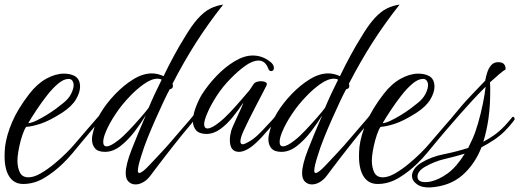

<svg xmlns="http://www.w3.org/2000/svg" viewBox="-30 -658 2264 837"><path d="M71 144Q32 144 11 112.5Q-10 81 -10 23Q-10 13 -9.5 3Q-9 -7 -8 -18Q-2 -67 22.5 -125Q47 -183 98 -249Q132 -293 172 -315Q212 -337 249 -337Q275 -337 295 -327Q319 -314 319 -280Q319 -255 301 -224.5Q283 -194 240 -166Q183 -130 145 -118Q107 -106 84 -105Q76 -94 68 -70.5Q60 -47 54.5 -21.5Q49 4 47 24Q47 28 46.5 32.5Q46 37 46 42Q46 72 56.5 93.5Q67 115 94 115Q118 115 148 97.5Q178 80 207.5 55.5Q237 31 259.5 8.5Q282 -14 291 -25L365 -111L405 -157Q408 -160 410 -160Q416 -160 416 -152Q416 -149 411 -142Q401 -128 388.5 -113Q376 -98 365 -85Q351 -69 330.5 -44Q310 -19 287.5 8Q265 35 244 55Q206 92 162.5 118Q119 144 71 144ZM93 -121Q107 -122 128 -132Q149 -142 172 -156Q195 -170 214.5 -184.5Q234 -199 246 -209Q269 -227 280 -249Q291 -271 291 -287Q291 -298 285.5 -306Q280 -314 269 -314Q248 -314 223.5 -293.5Q199 -273 174.5 -241.5Q150 -210 128.5 -177.5Q107 -145 93 -121Z M561 146Q543 146 530.5 134Q518 122 518 97Q518 60 544 -6.5Q570 -73 606 -156Q586 -123 557.5 -85.5Q529 -48 496 -22Q463 4 428 4Q397 4 384 -11.5Q371 -27 371 -51Q371 -66 377.5 -89Q384 -112 393 -134Q402 -156 410 -168Q435 -209 472.5 -248Q510 -287 551.5 -312.5Q593 -338 632 -338Q657 -338 683 -326Q706 -374 729.5 -417Q753 -460 773 -492Q806 -548 833.5 -578Q861 -608 887.5 -621Q914 -634 943 -638Q876 -553 823.5 -470.5Q771 -388 722 -293Q724 -287 724 -284Q724 -277 719.5 -273Q715 -269 710 -269Q699 -249 683 -215Q667 -181 649 -140.5Q631 -100 614 -58Q597 -16 586 21Q571 67 571 86Q571 96 577 96Q590 96 623 60L670 10L702 -25L776 -111Q786 -122 796 -134Q806 -146 815 -157Q818 -160 821 -160Q827 -160 827 -153Q827 -149 822 -142Q812 -128 799.5 -113Q787 -98 776 -85Q773 -82 759.5 -65Q746 -48 726.5 -23.5Q707 1 687 27Q667 53 650 75.5Q633 98 624 110Q611 127 594 136.5Q577 146 561 146ZM435 -20Q452 -20 485 -46Q506 -62 532.5 -90Q559 -118 583 -145.5Q607 -173 618 -188Q630 -217 644.5 -248Q659 -279 675 -311Q667 -315 657 -315Q630 -315 596.5 -291Q563 -267 536 -238Q501 -202 473.5 -160.5Q446 -119 432 -85Q420 -57 420 -39Q420 -20 435 -20Z M1012 4Q972 4 972 -48Q972 -66 978 -88Q980 -95 987 -111Q994 -127 1003 -146.5Q1012 -166 1020 -183.5Q1028 -201 1031 -211Q1010 -179 984.5 -147.5Q959 -116 930 -95Q901 -74 868 -74Q837 -75 824 -91Q811 -107 811 -130Q811 -157 823 -189Q835 -221 850 -246Q876 -287 913 -326Q950 -365 992 -390.5Q1034 -416 1072 -416Q1092 -416 1111 -409.5Q1130 -403 1149 -388Q1164 -376 1164 -362Q1164 -348 1152 -348Q1143 -348 1139 -360Q1126 -394 1097 -394Q1071 -394 1039 -371Q1007 -348 976 -316Q941 -281 914 -239Q887 -197 873 -163Q860 -132 860 -117Q860 -98 875 -98Q892 -98 925 -124Q947 -141 973 -168.5Q999 -196 1022 -223Q1045 -250 1058 -265Q1069 -282 1076 -292Q1080 -298 1089 -301Q1098 -304 1108 -304Q1120 -304 1128 -299.5Q1136 -295 1132 -286Q1128 -277 1114.5 -251.5Q1101 -226 1084.5 -194Q1068 -162 1053.5 -133Q1039 -104 1032 -88Q1018 -57 1018 -42Q1018 -29 1028 -29Q1035 -29 1049 -37Q1071 -48 1093 -68.5Q1115 -89 1135 -112Q1146 -123 1155 -133Q1164 -143 1172 -154Q1175 -157 1177 -157Q1183 -157 1183 -148Q1183 -143 1179 -139Q1168 -125 1157 -112Q1146 -99 1134 -86Q1123 -73 1111.5 -60.5Q1100 -48 1088 -37Q1066 -16 1046.5 -6Q1027 4 1012 4Z M1330 146Q1312 146 1299.5 134Q1287 122 1287 97Q1287 60 1313 -6.5Q1339 -73 1375 -156Q1355 -123 1326.5 -85.5Q1298 -48 1265 -22Q1232 4 1197 4Q1166 4 1153 -11.5Q1140 -27 1140 -51Q1140 -66 1146.5 -89Q1153 -112 1162 -134Q1171 -156 1179 -168Q1204 -209 1241.5 -248Q1279 -287 1320.5 -312.5Q1362 -338 1401 -338Q1426 -338 1452 -326Q1475 -374 1498.5 -417Q1522 -460 1542 -492Q1575 -548 1602.5 -578Q1630 -608 1656.5 -621Q1683 -634 1712 -638Q1645 -553 1592.5 -470.5Q1540 -388 1491 -293Q1493 -287 1493 -284Q1493 -277 1488.5 -273Q1484 -269 1479 -269Q1468 -249 1452 -215Q1436 -181 1418 -140.5Q1400 -100 1383 -58Q1366 -16 1355 21Q1340 67 1340 86Q1340 96 1346 96Q1359 96 1392 60L1439 10L1471 -25L1545 -111Q1555 -122 1565 -134Q1575 -146 1584 -157Q1587 -160 1590 -160Q1596 -160 1596 -153Q1596 -149 1591 -142Q1581 -128 1568.5 -113Q1556 -98 1545 -85Q1542 -82 1528.5 -65Q1515 -48 1495.5 -23.5Q1476 1 1456 27Q1436 53 1419 75.5Q1402 98 1393 110Q1380 127 1363 136.5Q1346 146 1330 146ZM1204 -20Q1221 -20 1254 -46Q1275 -62 1301.5 -90Q1328 -118 1352 -145.5Q1376 -173 1387 -188Q1399 -217 1413.5 -248Q1428 -279 1444 -311Q1436 -315 1426 -315Q1399 -315 1365.5 -291Q1332 -267 1305 -238Q1270 -202 1242.5 -160.5Q1215 -119 1201 -85Q1189 -57 1189 -39Q1189 -20 1204 -20Z M1616 144Q1577 144 1556 112.5Q1535 81 1535 23Q1535 13 1535.5 3Q1536 -7 1537 -18Q1543 -67 1567.5 -125Q1592 -183 1643 -249Q1677 -293 1717 -315Q1757 -337 1794 -337Q1820 -337 1840 -327Q1864 -314 1864 -280Q1864 -255 1846 -224.5Q1828 -194 1785 -166Q1728 -130 1690 -118Q1652 -106 1629 -105Q1621 -94 1613 -70.5Q1605 -47 1599.5 -21.5Q1594 4 1592 24Q1592 28 1591.5 32.5Q1591 37 1591 42Q1591 72 1601.5 93.5Q1612 115 1639 115Q1663 115 1693 97.5Q1723 80 1752.5 55.5Q1782 31 1804.5 8.5Q1827 -14 1836 -25L1910 -111L1950 -157Q1953 -160 1955 -160Q1961 -160 1961 -152Q1961 -149 1956 -142Q1946 -128 1933.5 -113Q1921 -98 1910 -85Q1896 -69 1875.5 -44Q1855 -19 1832.5 8Q1810 35 1789 55Q1751 92 1707.5 118Q1664 144 1616 144ZM1638 -121Q1652 -122 1673 -132Q1694 -142 1717 -156Q1740 -170 1759.5 -184.5Q1779 -199 1791 -209Q1814 -227 1825 -249Q1836 -271 1836 -287Q1836 -298 1830.5 -306Q1825 -314 1814 -314Q1793 -314 1768.5 -293.5Q1744 -273 1719.5 -241.5Q1695 -210 1673.5 -177.5Q1652 -145 1638 -121Z M1847 159Q1810 161 1788 145.5Q1766 130 1766 108Q1766 94 1776.5 78.5Q1787 63 1809 50Q1851 25 1904 14.5Q1957 4 2011 -13L2030 -53Q2042 -79 2054 -120.5Q2066 -162 2075 -206Q2084 -250 2087 -280Q2058 -251 2031.5 -222.5Q2005 -194 1976 -161Q1947 -128 1910 -85Q1904 -78 1901 -78Q1898 -78 1898 -83Q1898 -95 1910 -110L1982 -196Q1999 -216 2019 -237Q2039 -258 2060 -280L2085 -306Q2088 -323 2094 -342Q2100 -361 2111.5 -374Q2123 -387 2142 -387Q2162 -387 2169 -376Q2176 -365 2173 -354Q2165 -351 2145 -333.5Q2125 -316 2106 -299Q2107 -290 2107 -279.5Q2107 -269 2107 -257Q2107 -233 2105.5 -203.5Q2104 -174 2099 -138Q2091 -85 2077 -40Q2102 -53 2125 -69.5Q2148 -86 2171 -110Q2179 -119 2187 -128Q2195 -137 2203 -147Q2205 -149 2207 -149Q2210 -149 2212.5 -144Q2215 -139 2212 -135Q2194 -110 2171 -87Q2150 -66 2124 -48.5Q2098 -31 2069 -16Q2040 58 1986 105.5Q1932 153 1847 159ZM1825 136Q1836 136 1849 133Q1884 125 1922 97.5Q1960 70 1996 12Q1952 25 1909 35Q1865 45 1823 69Q1790 88 1790 112Q1790 136 1825 136Z"/></svg>

Font: Birthstone Bounce
Style: Regular
Weight: 400
Designer: Robert E. Leuschke
Foundry: Rob Leuschke
Version: Version 1.010; ttfautohint (v1.8.3)